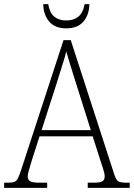

<svg xmlns="http://www.w3.org/2000/svg" viewBox="-22 -908 647 928"><path d="M-2 0V-25H16Q37 -25 47.5 -29Q58 -33 65 -47Q72 -61 81 -89L285 -714H320L529 -69Q538 -40 548.5 -32.5Q559 -25 590 -25H605V0H402V-25H430Q464 -25 474 -32.5Q484 -40 484 -56Q484 -69 476 -93.5Q468 -118 463 -133L426 -249H169L134 -140Q131 -130 126 -113.5Q121 -97 116.5 -81Q112 -65 112 -56Q112 -40 123 -32.5Q134 -25 168 -25H206V0ZM179 -279H417L349 -494Q334 -540 320.5 -585Q307 -630 298 -660Q295 -643 286.5 -616.5Q278 -590 269 -560.5Q260 -531 252 -506ZM298 -771Q244 -771 216 -803.5Q188 -836 187 -888H211Q218 -846 240.5 -827.5Q263 -809 298 -809Q333 -809 356 -827Q379 -845 387 -888H410Q409 -836 381 -803.5Q353 -771 298 -771Z"/></svg>

Font: Noto Serif Khmer SemiCondensed ExtraLight
Style: Regular
Weight: 200
Width: 4
Designer: Danh Hong and the Monotype Design Team
Foundry: Monotype Imaging Inc.
Version: Version 2.004; ttfautohint (v1.8.4.7-5d5b)